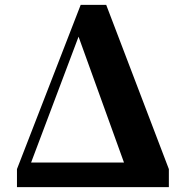

<svg xmlns="http://www.w3.org/2000/svg" viewBox="-20 -770 752 790"><path d="M303.2 -619.1 107.9 -101.1H490.2ZM60.1 0H49.8V-74.2L312 -750H417L674.8 -74.2V0Z"/></svg>

Font: Source Han Serif TW Heavy
Style: Regular
Weight: 900
Designer: Ryoko NISHIZUKA Ë•øÂ°öÊ∂ºÂ≠ê (kana & ideographs); Frank Grie√ühammer (Latin, Greek & Cyrillic); Wenlong ZHANG Âº†ÊñáÈæô 
Foundry: Adobe
Version: Version 2.003;hotconv 1.1.1;makeotfexe 2.6.0